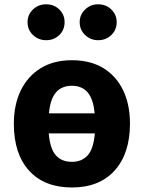

<svg xmlns="http://www.w3.org/2000/svg" viewBox="-20 -837 655 875"><path d="M307.7 -562.6Q391.8 -562.6 450.8 -526.7Q509.7 -490.8 541 -425.9Q572.3 -361 572.3 -273.8Q572.3 -137.4 502.6 -60Q432.8 17.4 307.7 17.4Q182.6 17.4 112.8 -59Q43.1 -135.4 43.1 -272.8Q43.1 -359.5 74.6 -424.6Q106.2 -489.7 165.4 -526.2Q224.6 -562.6 307.7 -562.6ZM307.7 -446.2Q262.1 -446.2 235.6 -416.4Q209.2 -386.7 203.1 -320.5H411.3Q405.1 -386.7 379 -416.4Q352.8 -446.2 307.7 -446.2ZM412.3 -229.2H202.1Q208.2 -158.5 234.6 -129Q261 -99.5 307.7 -99.5Q352.8 -99.5 379.5 -129Q406.2 -158.5 412.3 -229.2ZM190.3 -653.8Q154.9 -653.8 130.3 -677.4Q105.6 -701 105.6 -735.9Q105.6 -770.3 130.3 -793.8Q154.9 -817.4 190.3 -817.4Q226.2 -817.4 250.3 -793.8Q274.4 -770.3 274.4 -735.9Q274.4 -701 250.3 -677.4Q226.2 -653.8 190.3 -653.8ZM427.2 -653.8Q392.8 -653.8 367.9 -677.4Q343.1 -701 343.1 -735.9Q343.1 -770.3 367.9 -793.8Q392.8 -817.4 427.2 -817.4Q463.1 -817.4 487.4 -793.8Q511.8 -770.3 511.8 -735.9Q511.8 -701 487.4 -677.4Q463.1 -653.8 427.2 -653.8Z"/></svg>

Font: FiraCode Nerd Font
Style: Bold
Weight: 700
Designer: Carrois Corporate, Edenspiekermann AG, Nikita Prokopov
Foundry: Carrois Corporate, Edenspiekermann AG, Nikita Prokopov
Version: Version 6.002;Nerd Fonts 2.1.0